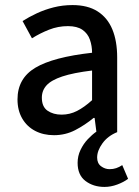

<svg xmlns="http://www.w3.org/2000/svg" viewBox="-20 -521 550 757"><path d="M392 216Q348 216 317 192.5Q286 169 286 121Q286 94 297.5 70Q309 46 326 28Q343 10 360 -2L353 -56H349Q315 -28 276.5 -8Q238 12 193 12Q151 12 118.5 -5Q86 -22 67.5 -54Q49 -86 49 -129Q49 -212 119.5 -254Q190 -296 343 -313Q343 -340 334.5 -364.5Q326 -389 305 -403.5Q284 -418 248 -418Q209 -418 173.5 -404Q138 -390 106 -370L69 -438Q94 -454 125 -468.5Q156 -483 191.5 -492Q227 -501 266 -501Q326 -501 365 -476Q404 -451 423 -405Q442 -359 442 -294V0Q405 15 384 44Q363 73 363 100Q363 123 378.5 134.5Q394 146 412 146Q426 146 438 142Q450 138 462 130L485 184Q468 197 442.5 206.5Q417 216 392 216ZM223 -69Q255 -69 283.5 -83.5Q312 -98 343 -126V-243Q269 -234 225.5 -219.5Q182 -205 163.5 -184.5Q145 -164 145 -136Q145 -100 167.5 -84.5Q190 -69 223 -69Z"/></svg>

Font: Source Sans 3 ExtraLight Medium
Style: Regular
Weight: 500
Version: Version 3.052;hotconv 1.1.0;makeotfexe 2.6.0